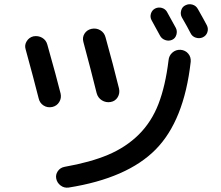

<svg xmlns="http://www.w3.org/2000/svg" viewBox="-20 -846 1040 905"><path d="M831.1 -611.3Q853.5 -609.4 867.2 -593.3Q880.9 -577.1 878.9 -554.7Q847.7 -277.3 713.9 -141.6Q580.1 -5.9 303.7 38.1Q282.2 41 265.6 28.3Q249 15.6 245.1 -3.9Q241.2 -22.5 252.4 -39.1Q263.7 -55.7 284.2 -59.6Q406.2 -81.1 490.2 -116.7Q574.2 -152.3 634.3 -211.9Q694.3 -271.5 727.1 -356.4Q759.8 -441.4 774.4 -561.5Q776.4 -584 792.5 -598.1Q808.6 -612.3 831.1 -611.3ZM710.9 -805.7Q726.6 -813.5 743.2 -808.6Q759.8 -803.7 767.6 -789.1Q802.7 -725.6 808.6 -714.8Q816.4 -700.2 811.5 -682.6Q806.6 -665 791 -658.2Q775.4 -651.4 758.8 -657.2Q742.2 -663.1 734.4 -677.7Q700.2 -739.3 694.3 -751Q686.5 -765.6 691.4 -781.7Q696.3 -797.9 710.9 -805.7ZM854.5 -821.3Q870.1 -829.1 887.2 -824.2Q904.3 -819.3 913.1 -802.7Q941.4 -752.9 955.1 -726.6Q962.9 -710.9 957.5 -694.3Q952.1 -677.7 935.5 -669.9Q919.9 -663.1 902.8 -668.5Q885.7 -673.8 877.9 -690.4Q865.2 -715.8 836.9 -764.6Q829.1 -779.3 834 -796.9Q838.9 -814.5 854.5 -821.3ZM162.1 -382.8Q138.7 -475.6 100.6 -614.3Q94.7 -633.8 106 -651.9Q117.2 -669.9 137.7 -674.8Q160.2 -678.7 178.7 -668Q197.3 -657.2 203.1 -635.7Q248 -476.6 265.6 -405.3Q270.5 -383.8 259.3 -365.2Q248 -346.7 226.6 -341.8Q204.1 -336.9 185.5 -348.6Q167 -360.4 162.1 -382.8ZM411.1 -710Q433.6 -714.8 452.6 -703.6Q471.7 -692.4 477.5 -669.9Q513.7 -540 541 -428.7Q545.9 -406.2 534.7 -387.7Q523.4 -369.1 501.5 -365.2Q479.5 -361.3 460.4 -373Q441.4 -384.8 435.5 -407.2Q409.2 -513.7 373 -648.4Q367.2 -669.9 378.4 -687.5Q389.6 -705.1 411.1 -710Z"/></svg>

Font: Rounded Mgen+ 1m medium
Style: Regular
Weight: 500
Designer: [Source Han Sans]
Ryoko NISHIZUKA  (kana & ideographs); Paul D. Hunt (Latin, Greek & Cyrillic); Wenlong ZHANG  (bopomofo
Version: Version 1.059.20150602